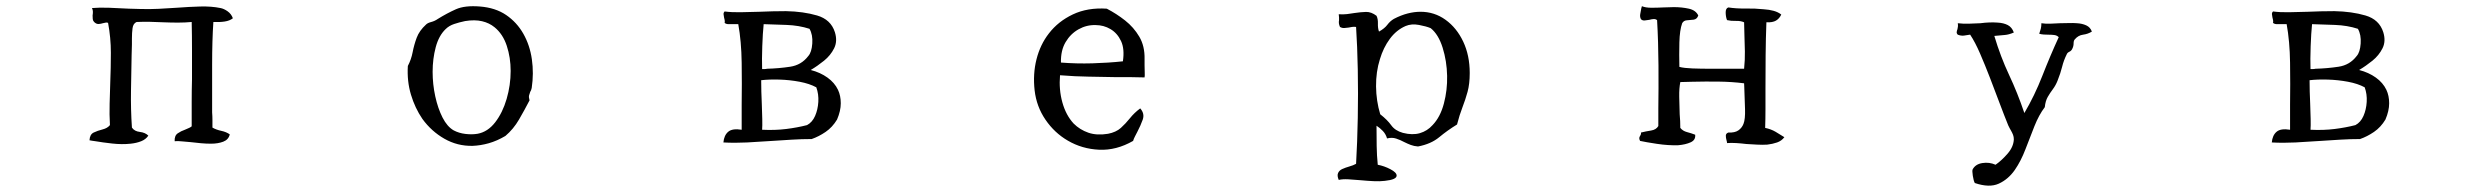

<svg xmlns="http://www.w3.org/2000/svg" viewBox="-20 -506 8040 620"><path d="M732 -447Q722 -439 705.5 -436.5Q689 -434 669 -435Q665 -376 665 -297Q665 -218 665 -143Q666 -131 666 -118.5Q666 -106 666 -94Q678 -87 694.5 -83.5Q711 -80 722 -72Q718 -55 701 -48.5Q684 -42 661 -42Q646 -42 629 -43.5Q612 -45 596 -47Q581 -48 567.5 -49.5Q554 -51 544 -50Q543 -68 554 -75.5Q565 -83 577 -87Q583 -90 588.5 -92Q594 -94 599 -98Q599 -138 599 -176Q599 -214 600 -250Q600 -299 600 -345Q600 -391 599 -435Q578 -433 555 -433Q532 -433 508 -434Q487 -435 465 -435.5Q443 -436 421 -435Q410 -430 408 -415Q406 -400 406 -382Q406 -377 406 -372Q406 -367 406 -362Q406 -354 405.5 -345Q405 -336 405 -327Q404 -273 403 -213Q402 -153 406 -94Q414 -82 431.5 -80Q449 -78 459 -68Q451 -56 436 -50Q421 -44 402 -42Q374 -39 342.5 -42.5Q311 -46 288 -50Q282 -51 277.5 -51.5Q273 -52 269 -53Q270 -72 282.5 -78Q295 -84 311 -88Q327 -92 335 -102Q333 -137 334 -171Q335 -205 336 -238Q338 -287 338 -335.5Q338 -384 329 -432Q326 -434 321.5 -433Q317 -432 312 -431Q306 -429 298.5 -428.5Q291 -428 284 -435Q280 -439 279.5 -444.5Q279 -450 279 -456Q280 -462 280 -468Q280 -474 277 -480Q300 -482 331.5 -481Q363 -480 396 -478Q405 -478 414 -477.5Q423 -477 432 -477Q462 -476 492 -477.5Q522 -479 551 -481Q590 -484 626.5 -485Q663 -486 692 -480Q703 -478 715 -469.5Q727 -461 732 -447Z M1697 -222Q1696 -218 1695 -215Q1694 -212 1692 -209Q1690 -204 1688.5 -198Q1687 -192 1690 -182Q1674 -151 1656 -120Q1638 -89 1612 -67Q1585 -51 1558.5 -43.5Q1532 -36 1506 -35Q1457 -34 1415 -58Q1373 -82 1344 -122Q1320 -157 1307 -200.5Q1294 -244 1297 -293Q1308 -314 1312.5 -337.5Q1317 -361 1325.5 -384Q1334 -407 1356 -427Q1361 -432 1372.5 -435Q1384 -438 1394 -445Q1423 -463 1452 -476Q1481 -489 1530 -485Q1580 -481 1614.5 -457.5Q1649 -434 1670 -397Q1691 -360 1697.5 -314.5Q1704 -269 1697 -222ZM1629 -277Q1629 -320 1616.5 -358Q1604 -396 1577 -418Q1560 -432 1536.5 -437.5Q1513 -443 1482 -438Q1463 -434 1446.5 -428.5Q1430 -423 1419 -412Q1397 -391 1387 -353.5Q1377 -316 1377 -274Q1377 -234 1385.5 -195Q1394 -156 1409 -126.5Q1424 -97 1445 -85Q1462 -76 1483 -73.5Q1504 -71 1522 -74Q1555 -80 1579 -111Q1603 -142 1616 -186.5Q1629 -231 1629 -277Z M2686 -216Q2695 -197 2695 -172.5Q2695 -148 2683 -120Q2668 -95 2646 -80Q2624 -65 2601 -57Q2569 -57 2537 -55Q2505 -53 2474 -51Q2432 -48 2392.5 -46Q2353 -44 2316 -46Q2318 -69 2331.5 -80.5Q2345 -92 2375 -87Q2375 -106 2375 -126Q2375 -146 2375 -168Q2376 -234 2375 -303.5Q2374 -373 2364 -428Q2360 -428 2356.5 -428Q2353 -428 2349 -428Q2340 -428 2332.5 -428Q2325 -428 2320 -432Q2321 -437 2320 -441.5Q2319 -446 2318 -450Q2317 -455 2316.5 -460Q2316 -465 2320 -469Q2342 -466 2371 -466.5Q2400 -467 2432 -468Q2453 -469 2475 -469.5Q2497 -470 2518 -470Q2574 -469 2618.5 -456Q2663 -443 2676 -402Q2685 -373 2673.5 -350Q2662 -327 2641 -310Q2620 -293 2598 -280Q2629 -272 2652 -255.5Q2675 -239 2686 -216ZM2616 -224Q2594 -236 2562 -242Q2530 -248 2497 -249Q2464 -250 2438 -247Q2438 -230 2438.5 -210Q2439 -190 2440 -170Q2441 -144 2441.5 -121.5Q2442 -99 2441 -87Q2483 -85 2519 -89.5Q2555 -94 2586 -102Q2603 -111 2612 -131.5Q2621 -152 2622.5 -177Q2624 -202 2616 -224ZM2594 -413Q2560 -424 2520 -425.5Q2480 -427 2446 -428Q2443 -399 2441.5 -356.5Q2440 -314 2441 -283Q2445 -283 2449 -283Q2453 -283 2457 -284Q2495 -285 2531.5 -290.5Q2568 -296 2590 -325Q2601 -337 2603 -365.5Q2605 -394 2594 -413Z M3676 -256Q3650 -257 3626 -257Q3602 -257 3578 -257Q3538 -258 3495.5 -258.5Q3453 -259 3403 -263Q3399 -217 3410.5 -175.5Q3422 -134 3447 -107Q3467 -87 3494.5 -77.5Q3522 -68 3558 -74Q3584 -79 3599.5 -93Q3615 -107 3629 -124.5Q3643 -142 3662 -156Q3677 -139 3670 -119.5Q3663 -100 3653 -81Q3649 -73 3645 -65.5Q3641 -58 3639 -51Q3585 -20 3529.5 -22.5Q3474 -25 3428 -52Q3385 -77 3356 -119.5Q3327 -162 3321 -214Q3315 -267 3327 -314.5Q3339 -362 3367 -398Q3397 -437 3444.5 -459.5Q3492 -482 3554 -478Q3585 -462 3613 -440Q3641 -418 3659 -387.5Q3677 -357 3676 -315Q3676 -311 3676 -306Q3676 -301 3676 -295Q3676 -284 3676.5 -272.5Q3677 -261 3676 -256ZM3606 -308Q3612 -348 3600 -373.5Q3588 -399 3566 -412Q3544 -425 3518 -425Q3489 -426 3463 -411.5Q3437 -397 3421 -370Q3405 -343 3406 -304Q3456 -300 3507.5 -301.5Q3559 -303 3606 -308Z M4726 -270Q4726 -235 4719 -209.5Q4712 -184 4702.5 -159.5Q4693 -135 4685 -104Q4654 -85 4627.5 -63Q4601 -41 4559 -33Q4546 -34 4535.5 -38Q4525 -42 4515 -47Q4502 -54 4488.5 -58.5Q4475 -63 4459 -59Q4455 -73 4445.5 -83Q4436 -93 4425 -100Q4425 -67 4425.5 -35Q4426 -3 4429 26Q4450 30 4470 40.5Q4490 51 4490 61Q4490 74 4452 78Q4436 80 4415.5 79Q4395 78 4374 76Q4353 74 4334 73Q4315 72 4303 75Q4297 61 4301 52.5Q4305 44 4314 40Q4325 35 4337.5 31.5Q4350 28 4359 23Q4363 -46 4364.5 -125.5Q4366 -205 4364.5 -281.5Q4363 -358 4359 -419Q4352 -420 4346 -419Q4340 -418 4335 -417Q4328 -416 4321 -415.5Q4314 -415 4307 -419Q4304 -426 4303.5 -431Q4303 -436 4304 -441Q4304 -445 4304 -449.5Q4304 -454 4303 -460Q4317 -459 4330 -460.5Q4343 -462 4354 -464Q4374 -467 4391 -467.5Q4408 -468 4425 -455Q4430 -445 4429.5 -430Q4429 -415 4433 -404Q4451 -414 4460 -426Q4469 -438 4481 -445Q4504 -457 4525.5 -462.5Q4547 -468 4567 -468Q4612 -468 4648 -442Q4684 -416 4705 -371.5Q4726 -327 4726 -270ZM4653 -261Q4652 -309 4638.5 -352Q4625 -395 4600 -415Q4586 -421 4562 -425.5Q4538 -430 4519 -422Q4489 -409 4468 -380.5Q4447 -352 4436 -315Q4423 -274 4423.5 -227Q4424 -180 4437 -137Q4460 -119 4472.5 -101.5Q4485 -84 4510 -77Q4541 -69 4565 -76Q4589 -83 4606 -102Q4631 -128 4642.5 -171.5Q4654 -215 4653 -261Z M5742 -63Q5733 -51 5718.5 -46Q5704 -41 5687 -39Q5671 -38 5654 -39Q5637 -40 5619 -41Q5603 -43 5587 -44Q5571 -45 5557 -44Q5557 -47 5555 -54Q5553 -61 5553 -68Q5553 -75 5561 -78Q5582 -77 5593.5 -85Q5605 -93 5610 -106Q5616 -121 5615 -153.5Q5614 -186 5613 -211Q5613 -219 5612.5 -226Q5612 -233 5612 -237Q5572 -242 5529.5 -242.5Q5487 -243 5445 -242Q5435 -242 5425.5 -241.5Q5416 -241 5406 -241Q5402 -221 5402.5 -193.5Q5403 -166 5404 -137Q5405 -126 5405.5 -115Q5406 -104 5406 -93Q5414 -83 5427.5 -79.5Q5441 -76 5454 -71Q5456 -54 5439.5 -46.5Q5423 -39 5399 -37Q5367 -36 5330.5 -41.5Q5294 -47 5276 -51Q5273 -57 5273.5 -60.5Q5274 -64 5276 -67Q5280 -73 5279 -78Q5295 -82 5311.5 -84.5Q5328 -87 5335 -99Q5335 -111 5335 -125.5Q5335 -140 5335 -156Q5336 -217 5335.5 -294.5Q5335 -372 5331 -441Q5326 -445 5319.5 -444.5Q5313 -444 5306 -442Q5299 -441 5291.5 -440Q5284 -439 5279 -444Q5275 -451 5276.5 -460Q5278 -469 5280 -479Q5281 -484 5282 -486Q5294 -481 5312.5 -481Q5331 -481 5351 -482Q5360 -482 5368.5 -482.5Q5377 -483 5385 -483Q5411 -483 5433.5 -478Q5456 -473 5464 -456Q5460 -444 5449 -442.5Q5438 -441 5427.5 -440.5Q5417 -440 5412 -431Q5404 -409 5403 -369Q5402 -329 5403 -290Q5418 -286 5445.5 -285Q5473 -284 5504 -284Q5535 -284 5561 -284Q5579 -284 5592.5 -284Q5606 -284 5612 -284Q5615 -313 5614.5 -339.5Q5614 -366 5613 -394Q5613 -404 5612.5 -414Q5612 -424 5612 -434Q5601 -439 5585.5 -438.5Q5570 -438 5557 -441Q5553 -450 5552.5 -464.5Q5552 -479 5561 -482Q5587 -478 5617.5 -478.5Q5648 -479 5676 -476Q5693 -475 5707.5 -471Q5722 -467 5732 -459Q5726 -446 5715 -439.5Q5704 -433 5684 -434Q5682 -382 5681.5 -327Q5681 -272 5681 -219Q5681 -185 5681 -153.5Q5681 -122 5680 -93Q5699 -89 5713.5 -80.5Q5728 -72 5742 -63Z M6735 -404Q6722 -396 6706.5 -394Q6691 -392 6680 -379Q6676 -375 6676 -366Q6676 -357 6672 -349Q6669 -342 6662.5 -339Q6656 -336 6654 -331Q6644 -311 6639 -290.5Q6634 -270 6624 -245Q6618 -230 6609 -218Q6600 -206 6592.5 -193Q6585 -180 6583 -160Q6564 -135 6549.5 -98.5Q6535 -62 6520.5 -24Q6506 14 6486 43Q6465 73 6434.5 87Q6404 101 6357 85Q6353 78 6350.5 61.5Q6348 45 6350 41Q6359 24 6381.5 20.5Q6404 17 6424 26Q6444 12 6463 -10Q6482 -32 6483 -56Q6483 -64 6480.5 -70.5Q6478 -77 6474 -84Q6472 -88 6469.5 -92Q6467 -96 6465 -101Q6452 -133 6437 -173Q6422 -213 6406 -254.5Q6390 -296 6374 -333Q6358 -370 6342 -394Q6342 -394 6341 -394Q6331 -392 6321.5 -391Q6312 -390 6302 -394Q6298 -398 6298.5 -402.5Q6299 -407 6301 -412Q6302 -416 6302.5 -420.5Q6303 -425 6302 -431Q6319 -429 6337.5 -429.5Q6356 -430 6375 -431Q6390 -433 6404 -433.5Q6418 -434 6431 -433Q6450 -432 6463.5 -425Q6477 -418 6483 -401Q6467 -394 6453.5 -393Q6440 -392 6420 -390Q6440 -323 6467.5 -264.5Q6495 -206 6517 -141Q6550 -197 6575 -261Q6600 -325 6628 -386Q6622 -392 6613 -393Q6604 -394 6594 -394Q6587 -394 6579.5 -394.5Q6572 -395 6565 -397Q6568 -405 6570 -413Q6572 -421 6572 -431Q6585 -429 6600.5 -429.5Q6616 -430 6632 -431Q6646 -431 6660.5 -431.5Q6675 -432 6687 -431Q6704 -430 6717 -424Q6730 -418 6735 -404Z M7686 -216Q7695 -197 7695 -172.5Q7695 -148 7683 -120Q7668 -95 7646 -80Q7624 -65 7601 -57Q7569 -57 7537 -55Q7505 -53 7474 -51Q7432 -48 7392.5 -46Q7353 -44 7316 -46Q7318 -69 7331.5 -80.5Q7345 -92 7375 -87Q7375 -106 7375 -126Q7375 -146 7375 -168Q7376 -234 7375 -303.5Q7374 -373 7364 -428Q7360 -428 7356.5 -428Q7353 -428 7349 -428Q7340 -428 7332.5 -428Q7325 -428 7320 -432Q7321 -437 7320 -441.5Q7319 -446 7318 -450Q7317 -455 7316.5 -460Q7316 -465 7320 -469Q7342 -466 7371 -466.5Q7400 -467 7432 -468Q7453 -469 7475 -469.5Q7497 -470 7518 -470Q7574 -469 7618.5 -456Q7663 -443 7676 -402Q7685 -373 7673.5 -350Q7662 -327 7641 -310Q7620 -293 7598 -280Q7629 -272 7652 -255.5Q7675 -239 7686 -216ZM7616 -224Q7594 -236 7562 -242Q7530 -248 7497 -249Q7464 -250 7438 -247Q7438 -230 7438.5 -210Q7439 -190 7440 -170Q7441 -144 7441.5 -121.5Q7442 -99 7441 -87Q7483 -85 7519 -89.5Q7555 -94 7586 -102Q7603 -111 7612 -131.5Q7621 -152 7622.5 -177Q7624 -202 7616 -224ZM7594 -413Q7560 -424 7520 -425.5Q7480 -427 7446 -428Q7443 -399 7441.5 -356.5Q7440 -314 7441 -283Q7445 -283 7449 -283Q7453 -283 7457 -284Q7495 -285 7531.5 -290.5Q7568 -296 7590 -325Q7601 -337 7603 -365.5Q7605 -394 7594 -413Z"/></svg>

Font: Yuji Mai
Style: Regular
Weight: 400
Designer: Kataoka Yuji
Foundry: Kinuta Font Factory
Version: Version 3.002